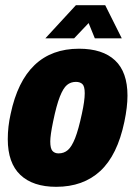

<svg xmlns="http://www.w3.org/2000/svg" viewBox="-20 -710 521 741"><path d="M10 -173Q10 -221 21 -270Q74 -522 285 -522Q376 -522 424 -477Q472 -432 472 -341Q472 -297 460 -240Q433 -111 367 -50Q301 11 197 11Q107 11 58.5 -35Q10 -81 10 -173ZM296 -271Q307 -321 307 -350Q307 -377 298 -385.5Q289 -394 273 -394Q253 -394 238.5 -382Q224 -370 211 -337Q198 -304 185 -241Q174 -188 174 -164Q174 -137 182.5 -127.5Q191 -118 206 -118Q227 -118 242 -131Q257 -144 270 -177Q283 -210 296 -271ZM273 -690H386L450 -562H346L322 -621L266 -562H155Z"/></svg>

Font: Decalotype Black Italic
Style: Regular
Weight: 900
Italic angle: -12°
Designer: Alfredo Marco Pradil
Foundry: Alfredo Marco Pradil
Version: Version 1.0